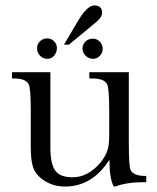

<svg xmlns="http://www.w3.org/2000/svg" viewBox="-20 -681 577 705"><path d="M233 -517H215L268 -607Q301 -661 326 -661Q355 -661 355 -634Q355 -616 325 -593ZM153 -540Q168 -540 178.5 -529.5Q189 -519 189 -505Q189 -489 179 -477Q169 -465 154 -465Q138 -465 127 -476.5Q116 -488 116 -504Q116 -519 127 -529.5Q138 -540 153 -540ZM321 -539Q336 -539 346.5 -528Q357 -517 357 -502Q357 -487 346.5 -476Q336 -465 322 -465Q306 -465 294.5 -476.5Q283 -488 283 -503Q283 -518 294 -528.5Q305 -539 321 -539ZM453 -156Q453 -66 460 -56Q471 -35 513 -35H517V-12H507Q445 -12 403 4H398Q382 -23 382 -92H380Q318 4 218 4Q177 4 143 -17.5Q109 -39 100 -72Q93 -95 93 -144V-274Q93 -359 85 -372Q74 -393 30 -393H24V-416H165V-140Q165 -79 183 -54.5Q201 -30 246 -30Q303 -30 348 -83Q370 -110 376 -134Q381 -149 381 -191V-274Q381 -359 373 -372Q362 -393 318 -393H308V-416H453Z"/></svg>

Font: New Athena Unicode
Style: Regular
Weight: 400
Designer: J. Rusten 1997; rev. by R. Hancock 2001, 2002, rev. by D. Mastronarde 2002-2021
Foundry: GreekKeys New Athena Unicode
Version: Version 5.008